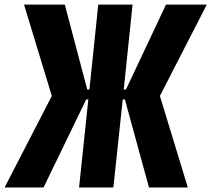

<svg xmlns="http://www.w3.org/2000/svg" viewBox="-39 -830 935 850"><path d="M-18.6 0H153.8L342.8 -390.1H352.1L311 0H462.9L504.4 -390.1H513.7L620.6 0H792.5L668.9 -405.3L876.5 -809.6H695.8L518.6 -433.6H508.8L547.9 -809.6H396L356.9 -433.6H347.2L248 -809.6H67.4L190.4 -405.3Z"/></svg>

Font: Oswald
Style: Heavy
Weight: 800
Designer: Vernon Adams
Foundry: Vernon Adams
Version: 3.0; ttfautohint (v0.95.6-bc232) -l 8 -r 50 -G 200 -x 0 -w "